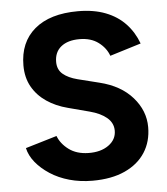

<svg xmlns="http://www.w3.org/2000/svg" viewBox="-52 -759 711 817"><g transform="rotate(-5 303.5 -350.0)"><path d="M311 12Q258 12 212 -1Q166 -14 130 -37.5Q94 -61 70.5 -90Q47 -119 40 -151L174 -191Q187 -157 220 -132.5Q253 -108 303 -107Q356 -106 389.5 -130Q423 -154 423 -192Q423 -225 396.5 -247.5Q370 -270 324 -282L233 -306Q182 -319 143 -345.5Q104 -372 82 -411Q60 -450 60 -502Q60 -601 125.5 -656.5Q191 -712 311 -712Q378 -712 428.5 -692.5Q479 -673 513 -637Q547 -601 565 -552L432 -511Q420 -545 388 -569Q356 -593 307 -593Q257 -593 228.5 -570Q200 -547 200 -505Q200 -472 222.5 -453Q245 -434 284 -424L376 -401Q466 -379 516 -322Q566 -265 566 -195Q566 -133 536 -86.5Q506 -40 449 -14Q392 12 311 12Z"/></g></svg>

Font: Figtree
Style: Bold
Weight: 700
Designer: Erik Kennedy
Foundry: Erik Kennedy
Version: Version 2.001;gftools[0.9.30]